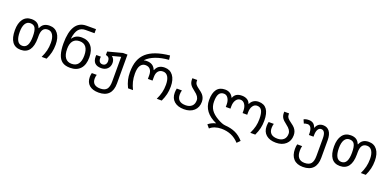

<svg xmlns="http://www.w3.org/2000/svg" viewBox="2 -1899 6628 3268"><g transform="rotate(20 3315.5 -265.0)"><path d="M380.9 -273.9Q380.9 -380.4 355.2 -426.8Q329.6 -473.1 265.1 -473.1Q207 -473.1 175.5 -421.1Q144 -369.1 144 -272.9Q144 -170.9 174.1 -117.4Q204.1 -64 263.2 -64Q323.7 -64 352.3 -116.5Q380.9 -168.9 380.9 -273.9ZM469.2 -274.9Q469.2 -134.3 417 -62.3Q364.7 9.8 261.2 9.8Q159.7 9.8 107.9 -62Q56.2 -133.8 56.2 -272Q56.2 -399.9 109.6 -472.9Q163.1 -545.9 262.2 -545.9Q322.3 -545.9 361.3 -522Q400.4 -498 422.9 -442.9H428.2Q450.2 -496.6 489.5 -521.2Q528.8 -545.9 588.9 -545.9Q686 -545.9 740 -474.1Q793.9 -402.3 793.9 -275.9Q793.9 -200.2 778.6 -135.7Q763.2 -71.3 730 0H640.1Q674.3 -71.8 690.2 -136.2Q706.1 -200.7 706.1 -276.9Q706.1 -368.7 673.8 -420.9Q641.6 -473.1 583 -473.1Q524.4 -473.1 496.8 -433.6Q469.2 -394 469.2 -314Z M1159.2 -472.2Q1082 -472.2 1041.5 -422.6Q1001 -373 1001 -277.8Q1001 -172.4 1041 -117.7Q1081.1 -63 1157.2 -63Q1235.4 -63 1275.1 -115Q1314.9 -167 1314.9 -269Q1314.9 -369.1 1275.6 -420.7Q1236.3 -472.2 1159.2 -472.2ZM1186 -686Q1106 -686 1062 -634.8Q1018.1 -583.5 1002 -464.8H1007.3Q1037.1 -506.8 1076.7 -525.9Q1116.2 -544.9 1171.9 -544.9Q1283.2 -544.9 1344.7 -472.2Q1406.2 -399.4 1406.2 -268.1Q1406.2 -133.3 1341.1 -61.8Q1275.9 9.8 1156.2 9.8Q1065.4 9.8 1012.7 -28.1Q960 -65.9 935.1 -145.5Q910.2 -225.1 910.2 -344.2Q910.2 -549.8 976.8 -654.8Q1043.5 -759.8 1174.3 -759.8H1348.1V-686Z M1912.1 -463.9 1758.8 -423.8Q1783.2 -405.3 1796.6 -377.4Q1810.1 -349.6 1810.1 -315.9Q1810.1 -248.5 1767.8 -207.3Q1725.6 -166 1654.8 -166Q1502 -166 1502 -319.8L1503.9 -348.1H1585.9Q1584 -338.9 1584 -318.8Q1584 -278.8 1602.5 -256.3Q1621.1 -233.9 1654.8 -233.9Q1689 -233.9 1708.5 -256.3Q1728 -278.8 1728 -318.8Q1728 -393.6 1656.7 -403.8V-466.8L1918.9 -536.1H2000V-13.2Q2000 111.3 1938.5 175.8Q1877 240.2 1756.8 240.2Q1647 240.2 1586.9 188.5Q1526.9 136.7 1526.9 39.1Q1526.9 2.4 1537.1 -33.2H1626Q1614.7 3.4 1614.7 39.1Q1614.7 102.5 1651.9 134.3Q1689 166 1758.8 166Q1841.8 166 1877 122.8Q1912.1 79.6 1912.1 -16.1Z M2295.9 -539.1Q2317.4 -545.9 2347.2 -545.9Q2468.3 -545.9 2507.8 -442.9H2513.2Q2535.2 -497.1 2574.7 -521.5Q2614.3 -545.9 2673.8 -545.9Q2770 -545.9 2824.5 -474.1Q2878.9 -402.3 2878.9 -275.9Q2878.9 -200.2 2863.5 -135.7Q2848.1 -71.3 2814.9 0H2725.1Q2759.3 -71.8 2775.1 -136.2Q2791 -200.7 2791 -276.9Q2791 -370.6 2759 -421.9Q2727.1 -473.1 2668 -473.1Q2612.8 -473.1 2582.3 -436.3Q2551.8 -399.4 2551.8 -332V-266.1H2467.8V-332Q2467.8 -399.9 2437.7 -436.5Q2407.7 -473.1 2350.1 -473.1Q2294.4 -473.1 2261.7 -424.3Q2229 -375.5 2229 -276.9Q2229 -197.3 2245.4 -132.6Q2261.7 -67.9 2294.9 0H2205.1Q2169.9 -73.2 2155.5 -135Q2141.1 -196.8 2141.1 -268.1Q2141.1 -395.5 2174.1 -481.2Q2207 -566.9 2272.2 -625Q2337.4 -683.1 2439.9 -719.2Q2542.5 -755.4 2686 -770L2695.8 -693.8Q2561.5 -684.1 2459 -645.3Q2356.4 -606.4 2295.9 -543Z M3263.2 -536.1V-511.2Q3263.2 -480 3282.2 -455.6Q3301.3 -431.2 3348.1 -397.9Q3397.5 -363.3 3419.4 -337.6Q3441.4 -312 3453.1 -281.2Q3464.8 -250.5 3464.8 -211.9Q3464.8 -110.4 3398.2 -50.3Q3331.5 9.8 3219.2 9.8Q3106 9.8 3041.5 -46.1Q2977.1 -102.1 2977.1 -201.2Q2977.1 -239.3 2985.8 -279.8H3079.1Q3067.9 -244.1 3067.9 -200.2Q3067.9 -134.3 3106 -99.1Q3144 -64 3221.2 -64Q3292 -64 3333 -101.3Q3374 -138.7 3374 -207Q3374 -241.7 3352.8 -274.2Q3331.5 -306.6 3281.2 -344.2Q3220.2 -389.2 3197.8 -426Q3175.3 -462.9 3175.3 -515.1V-536.1Z M4257.3 240.2Q4191.9 168.5 4111.6 135.3Q4031.2 102.1 3936 102.1Q3873.5 102.1 3819.8 120.4Q3766.1 138.7 3732.4 171.9L3683.1 113.8Q3731.9 70.3 3818.4 46.9Q3569.3 -62 3569.3 -285.2Q3569.3 -413.6 3618.9 -479.7Q3668.5 -545.9 3767.1 -545.9Q3818.4 -545.9 3856.4 -522.2Q3894.5 -498.5 3915 -453.1H3920.4Q3953.6 -545.9 4071.3 -545.9Q4126 -545.9 4165.5 -523.4Q4205.1 -501 4222.2 -453.1H4227.1Q4247.1 -497.6 4285.4 -521.7Q4323.7 -545.9 4376 -545.9Q4573.2 -545.9 4573.2 -272.9Q4573.2 -198.7 4558.3 -136.2Q4543.5 -73.7 4509.3 0H4418.9Q4456.5 -79.1 4470.9 -140.9Q4485.4 -202.6 4485.4 -272.9Q4485.4 -375.5 4458.7 -424.3Q4432.1 -473.1 4372.1 -473.1Q4324.2 -473.1 4294.7 -429Q4265.1 -384.8 4265.1 -315.9V-271H4181.2V-314Q4181.2 -383.3 4150.9 -428.2Q4120.6 -473.1 4071.3 -473.1Q4022 -473.1 3991.7 -428Q3961.4 -382.8 3961.4 -314V-271H3877V-315.9Q3877 -383.8 3847.9 -428.5Q3818.8 -473.1 3771 -473.1Q3713.4 -473.1 3685.3 -429.2Q3657.2 -385.3 3657.2 -290Q3657.2 -202.1 3699.2 -140.4Q3741.2 -78.6 3830.1 -27.3Q3918.9 23.9 3974.1 27.8Q4082 34.7 4163.6 71.8Q4245.1 108.9 4312 186Z M4927.2 -536.1V-511.2Q4927.2 -480 4946.3 -455.6Q4965.3 -431.2 5012.2 -397.9Q5061.5 -363.3 5083.5 -337.6Q5105.5 -312 5117.2 -281.2Q5128.9 -250.5 5128.9 -211.9Q5128.9 -110.4 5062.3 -50.3Q4995.6 9.8 4883.3 9.8Q4770 9.8 4705.6 -46.1Q4641.1 -102.1 4641.1 -201.2Q4641.1 -239.3 4649.9 -279.8H4743.2Q4731.9 -244.1 4731.9 -200.2Q4731.9 -134.3 4770 -99.1Q4808.1 -64 4885.3 -64Q4956.1 -64 4997.1 -101.3Q5038.1 -138.7 5038.1 -207Q5038.1 -241.7 5016.8 -274.2Q4995.6 -306.6 4945.3 -344.2Q4884.3 -389.2 4861.8 -426Q4839.4 -462.9 4839.4 -515.1V-536.1Z M5284.2 -545.9Q5381.3 -545.9 5410.2 -453.1H5414.1Q5448.7 -545.9 5543.5 -545.9Q5616.7 -545.9 5658.4 -491.2Q5700.2 -436.5 5700.2 -333V-13.2Q5700.2 110.8 5638.9 175.5Q5577.6 240.2 5457 240.2Q5345.7 240.2 5286.4 176.8Q5227.1 113.3 5227.1 -2Q5227.1 -54.2 5237.3 -88.9H5326.2Q5315.4 -54.7 5315.4 -2Q5315.4 81.5 5352.3 123.8Q5389.2 166 5459.5 166Q5541.5 166 5576.9 123.5Q5612.3 81.1 5612.3 -16.1V-333Q5612.3 -473.1 5533.2 -473.1Q5496.1 -473.1 5474.6 -436Q5453.1 -398.9 5453.1 -331.1V-306.2H5369.1V-329.1Q5369.1 -398.9 5347.9 -436Q5326.7 -473.1 5287.1 -473.1Q5268.6 -473.1 5249.8 -468.8Q5231 -464.4 5222.2 -459L5192.4 -524.9Q5224.6 -545.9 5284.2 -545.9Z M6162.1 -273.9Q6162.1 -380.4 6136.5 -426.8Q6110.8 -473.1 6046.4 -473.1Q5988.3 -473.1 5956.8 -421.1Q5925.3 -369.1 5925.3 -272.9Q5925.3 -170.9 5955.3 -117.4Q5985.4 -64 6044.4 -64Q6105 -64 6133.5 -116.5Q6162.1 -168.9 6162.1 -273.9ZM6250.5 -274.9Q6250.5 -134.3 6198.2 -62.3Q6146 9.8 6042.5 9.8Q5940.9 9.8 5889.2 -62Q5837.4 -133.8 5837.4 -272Q5837.4 -399.9 5890.9 -472.9Q5944.3 -545.9 6043.5 -545.9Q6103.5 -545.9 6142.6 -522Q6181.6 -498 6204.1 -442.9H6209.5Q6231.4 -496.6 6270.8 -521.2Q6310.1 -545.9 6370.1 -545.9Q6467.3 -545.9 6521.2 -474.1Q6575.2 -402.3 6575.2 -275.9Q6575.2 -200.2 6559.8 -135.7Q6544.4 -71.3 6511.2 0H6421.4Q6455.6 -71.8 6471.4 -136.2Q6487.3 -200.7 6487.3 -276.9Q6487.3 -368.7 6455.1 -420.9Q6422.9 -473.1 6364.3 -473.1Q6305.7 -473.1 6278.1 -433.6Q6250.5 -394 6250.5 -314Z"/></g></svg>

Font: NotoPenekeko
Style: Regular
Weight: 400
Designer: Monotype Design team
Foundry: Monotype Imaging Inc.
Version: Version 1.04